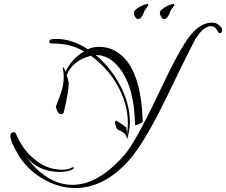

<svg xmlns="http://www.w3.org/2000/svg" viewBox="-20 -806 1139 967"><path d="M359 141Q271 141 188 90Q116 44 76 -20Q32 -93 32 -120Q32 -140 49 -140Q56 -140 60 -133Q92 -58 142 -14Q210 49 294 49Q323 49 344 37Q349 33 351 38Q352 42 347 46Q321 60 282 60Q265 60 242 57Q155 44 104 -27Q212 125 345 125Q472 125 603 -21Q661 -86 776 -330Q890 -572 942 -632Q993 -692 1047 -692Q1077 -692 1095 -667Q1099 -662 1099 -656Q1099 -639 1086 -639Q1081 -639 1078 -646Q1064 -674 1043 -674Q1004 -674 964 -609Q958 -599 921.5 -526Q885 -453 818 -314Q706 -84 630 1Q505 141 359 141ZM620 -105Q617 -126 600 -140L572 -154Q567 -160 563 -172Q559 -184 559 -192Q560 -194 561 -196Q562 -198 563 -199Q586 -188 616 -164L620 -134Q622 -146 623 -159.5Q624 -173 624 -186Q624 -283 571 -377Q520 -466 438 -525Q347 -503 316 -428Q318 -420 321 -410.5Q324 -401 326 -390Q327 -346 300 -236Q292 -231 288 -231Q270 -231 261 -268L285 -332Q301 -376 301 -418Q301 -444 295 -468H296Q301 -468 310 -445Q342 -511 403 -547Q362 -571 323 -579Q284 -587 246 -587H242Q228 -587 228 -596Q228 -608 246 -609Q251 -610 256 -610Q261 -610 265 -610Q342 -610 423 -558Q445 -568 462 -569Q467 -570 471.5 -570Q476 -570 480 -570Q547 -570 599 -521Q691 -433 699 -195Q699 -190 685 -183Q671 -176 663 -176Q660 -176 660 -178Q657 -368 581 -464Q553 -499 523.5 -514Q494 -529 464 -529H462Q500 -498 531 -459Q562 -420 585 -376Q634 -284 634 -193Q634 -149 620 -105ZM805 -710Q798 -710 791.5 -721.5Q785 -733 785 -740Q785 -751 799 -761.5Q813 -772 829.5 -779Q846 -786 853 -786Q857 -786 858 -783V-779Q850 -767 843.5 -759Q837 -751 835 -742Q832 -733 824.5 -721.5Q817 -710 805 -710ZM674 -710Q667 -710 660.5 -721.5Q654 -733 654 -740Q654 -751 668 -761.5Q682 -772 698.5 -779Q715 -786 722 -786Q726 -786 727 -783V-779Q719 -767 712.5 -759Q706 -751 704 -742Q701 -733 693.5 -721.5Q686 -710 674 -710Z"/></svg>

Font: Lavishly Yours
Style: Regular
Weight: 400
Designer: Robert E. Leuschke
Foundry: Robert E. Leuschke
Version: Version 1.010; ttfautohint (v1.8.3)